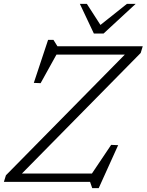

<svg xmlns="http://www.w3.org/2000/svg" viewBox="-33 -936 754 988"><path d="M701.5 -698 691 -663.5 63 -26 53.5 -43H440L539 -190.5L575 -189L475 32H441.5L430.5 0H-13L-2.5 -34L625.5 -671.5L638.5 -655H257.5L176 -508L141 -509.5L214.5 -731H242L262.5 -698ZM665 -916 500 -763.5H450L378 -916H414L489.5 -799H473L620 -916Z"/></svg>

Font: Newsreader 9pt Light
Style: Italic
Weight: 300
Italic angle: -17°
Designer: Hugues Gentile
Foundry: Production Type
Version: Version 1.003